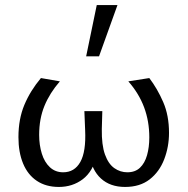

<svg xmlns="http://www.w3.org/2000/svg" viewBox="-20 -731 746 760"><path d="M213 9Q162 9 126 -15Q90 -39 71.5 -83.5Q53 -128 53 -188Q53 -260 76.5 -316Q100 -372 142 -422L217 -409Q177 -363 156 -312Q135 -261 135 -197Q135 -157 145.5 -123Q156 -89 177.5 -69Q199 -49 230 -49Q275 -49 298 -90Q321 -131 317 -216L314 -291H385L383 -220Q382 -157 395.5 -119.5Q409 -82 432.5 -65.5Q456 -49 484 -49Q515 -49 534 -67Q553 -85 562 -116.5Q571 -148 571 -187Q571 -251 550.5 -306Q530 -361 488 -409L571 -422Q603 -380 626 -327Q649 -274 649 -205Q649 -150 630 -100.5Q611 -51 572.5 -21Q534 9 475 9Q416 9 379.5 -24.5Q343 -58 335 -118H364Q348 -52 307.5 -21.5Q267 9 213 9ZM321 -508 363 -711H445L372 -508Z"/></svg>

Font: Ysabeau Office Medium
Style: Regular
Weight: 500
Designer: Christian Thalmann (Catharsis Fonts)
Version: Version 2.001;gftools[0.9.30]; featfreeze: tnum,lnum,ss02